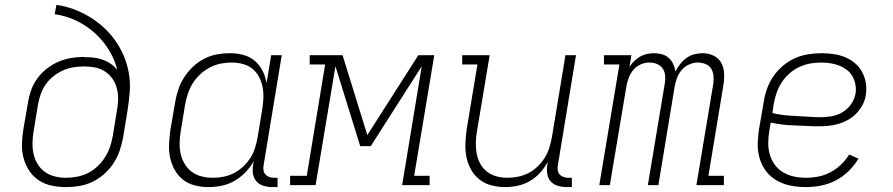

<svg xmlns="http://www.w3.org/2000/svg" viewBox="-20 -755 3640 783"><path d="M248 8Q219 8 190.5 2Q162 -4 138.5 -19.5Q115 -35 99.5 -58.5Q84 -82 76.5 -109Q69 -136 69.5 -166Q70 -196 75 -226L94 -336Q98 -362 107 -387.5Q116 -413 132.5 -435.5Q149 -458 171.5 -475.5Q194 -493 219 -503.5Q244 -514 270 -518.5Q296 -523 323 -523Q323 -523 323 -522.5Q323 -522 323 -522Q343 -522 362 -520Q381 -518 399 -511.5Q417 -505 432 -494.5Q447 -484 458 -470Q451 -500 437.5 -527Q424 -554 406 -577.5Q388 -601 365.5 -621Q343 -641 317.5 -656.5Q292 -672 262.5 -682.5Q233 -693 203 -697L210 -735Q247 -730 281.5 -717Q316 -704 346.5 -685.5Q377 -667 403.5 -642.5Q430 -618 450.5 -589Q471 -560 485 -526.5Q499 -493 505.5 -456Q512 -419 509 -380.5Q506 -342 500 -304L482 -194Q477 -167 468 -140.5Q459 -114 443 -89.5Q427 -65 405 -45.5Q383 -26 357 -13.5Q331 -1 303 3.5Q275 8 248 8ZM249 -30Q272 -30 295 -34.5Q318 -39 339 -49.5Q360 -60 378 -77Q396 -94 408.5 -114Q421 -134 428.5 -156Q436 -178 440 -201L459 -318L460 -328Q463 -349 461 -369.5Q459 -390 452 -408.5Q445 -427 432.5 -442Q420 -457 402.5 -467Q385 -477 364.5 -480.5Q344 -484 323 -484Q301 -484 279.5 -480.5Q258 -477 237.5 -468Q217 -459 198.5 -444.5Q180 -430 167 -411.5Q154 -393 146.5 -372Q139 -351 135 -329L117 -219Q113 -196 112.5 -172.5Q112 -149 117 -127Q122 -105 133.5 -86Q145 -67 163 -54Q181 -41 203.5 -35.5Q226 -30 249 -30Z M829 8Q801 8 774 1Q747 -6 726 -22.5Q705 -39 692 -63Q679 -87 673.5 -113.5Q668 -140 669.5 -168.5Q671 -197 675 -226L694 -336Q698 -362 706.5 -388Q715 -414 730 -438Q745 -462 766 -482Q787 -502 812 -515Q837 -528 863.5 -533Q890 -538 917 -538Q946 -538 972.5 -531Q999 -524 1019 -507Q1039 -490 1051 -466Q1063 -442 1067 -416L1086 -530H1129L1055 -81Q1053 -71 1054.5 -61Q1056 -51 1062 -44Q1068 -37 1077.5 -33.5Q1087 -30 1097 -30H1112V8H1091Q1073 8 1055.5 3Q1038 -2 1026.5 -14.5Q1015 -27 1012 -45Q1009 -63 1012 -81L1015 -98Q1001 -73 980.5 -52Q960 -31 935.5 -17Q911 -3 883.5 2.5Q856 8 829 8Q829 8 829 8Q829 8 829 8ZM849 -30Q870 -30 892.5 -34.5Q915 -39 935 -49.5Q955 -60 972.5 -76.5Q990 -93 1002 -112.5Q1014 -132 1020.5 -153.5Q1027 -175 1031 -197L1049 -307Q1053 -330 1054 -353.5Q1055 -377 1051 -399Q1047 -421 1036.5 -441Q1026 -461 1009.5 -474.5Q993 -488 970.5 -494Q948 -500 925 -500Q902 -500 879.5 -495.5Q857 -491 836 -480Q815 -469 797 -452.5Q779 -436 766.5 -416Q754 -396 746.5 -374Q739 -352 735 -329L717 -219Q713 -196 712.5 -172.5Q712 -149 717 -127Q722 -105 733.5 -86Q745 -67 762.5 -54Q780 -41 802.5 -35.5Q825 -30 849 -30Z M1163 0V-38H1231L1306 -492H1243V-530H1377L1478 -204L1686 -530H1751L1669 -38H1732V0H1620L1700 -485L1492 -159H1449L1348 -485L1267 0Z M2040 8Q2012 8 1984.5 1Q1957 -6 1936 -22.5Q1915 -39 1901.5 -62.5Q1888 -86 1882.5 -113Q1877 -140 1878 -168.5Q1879 -197 1883 -226L1927 -492H1865V-530H1977L1925 -219Q1921 -196 1920.5 -173Q1920 -150 1924 -128.5Q1928 -107 1938.5 -87.5Q1949 -68 1966 -55Q1983 -42 2004.5 -36Q2026 -30 2049 -30Q2071 -30 2093 -34.5Q2115 -39 2135.5 -49.5Q2156 -60 2173 -76.5Q2190 -93 2202 -112.5Q2214 -132 2220.5 -153.5Q2227 -175 2231 -197L2286 -530H2329L2255 -81Q2253 -71 2254.5 -61Q2256 -51 2262 -44Q2268 -37 2277.5 -33.5Q2287 -30 2297 -30H2312V8H2291Q2273 8 2255.5 3Q2238 -2 2226.5 -14.5Q2215 -27 2212 -45Q2209 -63 2212 -81L2214 -95Q2201 -71 2182.5 -50.5Q2164 -30 2140.5 -16.5Q2117 -3 2091 2.5Q2065 8 2040 8Z M2424 0 2506 -492H2443V-530H2555L2547 -482Q2555 -495 2566.5 -506Q2578 -517 2591 -524.5Q2604 -532 2618.5 -535Q2633 -538 2648 -538Q2664 -538 2680 -533.5Q2696 -529 2707.5 -518.5Q2719 -508 2725.5 -493.5Q2732 -479 2735 -463Q2742 -479 2753.5 -493.5Q2765 -508 2779.5 -518.5Q2794 -529 2811 -533.5Q2828 -538 2845 -538Q2869 -538 2890 -528Q2911 -518 2921.5 -498.5Q2932 -479 2933 -455Q2934 -431 2930 -407L2869 -38H2932V0H2820L2889 -414Q2891 -430 2889.5 -446.5Q2888 -463 2880 -475.5Q2872 -488 2857 -494Q2842 -500 2826 -500Q2808 -500 2790 -492Q2772 -484 2759.5 -469Q2747 -454 2740.5 -436Q2734 -418 2731 -400L2665 0H2622L2691 -414Q2694 -430 2692.5 -446.5Q2691 -463 2682.5 -475.5Q2674 -488 2659.5 -494Q2645 -500 2628 -500Q2610 -500 2592 -492Q2574 -484 2562 -469Q2550 -454 2543.5 -436Q2537 -418 2534 -400L2467 0Z M3267 8Q3244 8 3221 5Q3198 2 3177 -5.5Q3156 -13 3138 -25Q3120 -37 3106.5 -54Q3093 -71 3084.5 -91Q3076 -111 3072.5 -133.5Q3069 -156 3070.5 -179.5Q3072 -203 3075 -226L3094 -336Q3098 -363 3107 -390Q3116 -417 3132.5 -441.5Q3149 -466 3171.5 -485.5Q3194 -505 3220.5 -517Q3247 -529 3275 -533.5Q3303 -538 3330 -538Q3355 -538 3379.5 -534.5Q3404 -531 3426 -522Q3448 -513 3466 -498Q3484 -483 3495.5 -462Q3507 -441 3511 -416.5Q3515 -392 3511 -368Q3508 -347 3498 -328Q3488 -309 3473 -293Q3458 -277 3439 -266.5Q3420 -256 3400 -250Q3380 -244 3359.5 -242Q3339 -240 3319 -240Q3294 -240 3269 -241.5Q3244 -243 3219.5 -243.5Q3195 -244 3171 -247Q3147 -250 3123 -255L3117 -219Q3113 -195 3113 -170Q3113 -145 3120 -122.5Q3127 -100 3141 -81.5Q3155 -63 3175 -51.5Q3195 -40 3218.5 -35Q3242 -30 3267 -30Q3292 -30 3317.5 -35Q3343 -40 3366.5 -52.5Q3390 -65 3409.5 -83.5Q3429 -102 3443 -125L3481 -108Q3464 -80 3440.5 -57Q3417 -34 3388 -19Q3359 -4 3328 2Q3297 8 3267 8ZM3326 -277Q3349 -277 3372 -281Q3395 -285 3416 -297.5Q3437 -310 3451 -330.5Q3465 -351 3469 -374Q3472 -392 3468.5 -410.5Q3465 -429 3456 -444.5Q3447 -460 3433 -470.5Q3419 -481 3402.5 -487.5Q3386 -494 3367 -497Q3348 -500 3330 -500Q3307 -500 3284 -496Q3261 -492 3239 -481.5Q3217 -471 3198.5 -454.5Q3180 -438 3167 -417.5Q3154 -397 3146.5 -374.5Q3139 -352 3135 -329L3130 -294Q3153 -288 3177.5 -285.5Q3202 -283 3227 -282Q3252 -281 3276.5 -279Q3301 -277 3326 -277Z"/></svg>

Font: Iosevka Curly Slab XLtEx
Style: Italic
Weight: 200
Width: 7
Italic angle: -9°
Monospace: yes
Designer: Belleve Invis
Foundry: Belleve Invis
Version: Version 11.1.0; ttfautohint (v1.8.3)